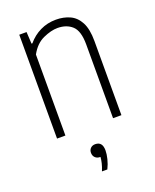

<svg xmlns="http://www.w3.org/2000/svg" viewBox="-144 -631 758 939"><g transform="rotate(-20 235.0 -161.0)"><path d="M70 0V-540.5H108L111.5 -479H116Q143.5 -512 181 -530.2Q218.5 -548.5 263 -548.5Q303 -548.5 335.2 -533.8Q367.5 -519 386.2 -483.5Q405 -448 405 -386V0H361.5V-384Q361.5 -454 332.5 -480.8Q303.5 -507.5 256.5 -507.5Q223 -507.5 181.5 -488.8Q140 -470 113.5 -421.5V0ZM221.5 226Q230 205 234 188.2Q238 171.5 239 157H237.5Q221.5 157 211.8 147.5Q202 138 202 122.5Q202 108 211.2 98.8Q220.5 89.5 235.5 89.5Q273 89.5 273 135Q273 154 267 178.5Q261 203 249.5 226Z"/></g></svg>

Font: Encode Sans Condensed Condensed ExtraLight
Style: Regular
Weight: 200
Width: 3
Designer: Multiple Designers
Foundry: Impallari Type
Version: Version 3.000; ttfautohint (v1.8.3) -l 8 -r 50 -G 200 -x 14 